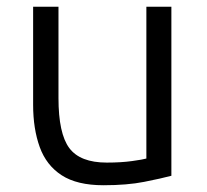

<svg xmlns="http://www.w3.org/2000/svg" viewBox="-20 -538 611 568"><path d="M286 10Q208 10 162.5 -19.5Q117 -49 97.5 -103Q78 -157 78 -228V-518H153V-248Q153 -143 185 -100Q217 -57 296 -57Q338 -57 370.5 -61.5Q403 -66 413 -69V-518H487V-18Q457 -10 406.5 0Q356 10 286 10Z"/></svg>

Font: Ubuntu Sans
Style: Regular
Weight: 400
Designer: Dalton Maag Ltd
Foundry: Dalton Maag Ltd
Version: Version 1.006; ttfautohint (v1.8.4.7-5d5b)